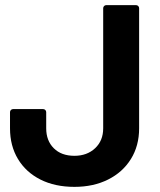

<svg xmlns="http://www.w3.org/2000/svg" viewBox="-20 -720 623 748"><path d="M270 8Q194 8 137.5 -20.5Q81 -49 50 -100.5Q19 -152 19 -220V-283Q19 -288 22.5 -291.5Q26 -295 31 -295H148Q153 -295 156.5 -291.5Q160 -288 160 -283V-220Q160 -172 189.5 -142.5Q219 -113 270 -113Q319 -113 350.5 -142.5Q382 -172 382 -220V-688Q382 -693 385.5 -696.5Q389 -700 394 -700H510Q515 -700 518.5 -696.5Q522 -693 522 -688V-220Q522 -152 490 -100.5Q458 -49 401 -20.5Q344 8 270 8Z"/></svg>

Font: LinhAnh
Style: Bold
Weight: 700
Designer: Jeremy Tribby
Foundry: Tribby Type
Version: Version 1.408